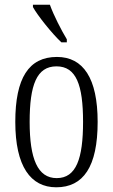

<svg xmlns="http://www.w3.org/2000/svg" viewBox="-20 -786 479 816"><path d="M241 -606H264V-619C241 -657 208 -721 192 -766H120V-756C139 -721 202 -642 241 -606ZM219 10C334 10 395 -77 395 -268C395 -453 334 -544 222 -544C102 -544 45 -454 45 -268C45 -79 110 10 219 10ZM221 -29C140 -29 106 -111 106 -268C106 -425 136 -504 220 -504C304 -504 333 -425 333 -268C333 -112 304 -29 221 -29Z"/></svg>

Font: Noto Serif Hebrew ExtraCondensed Light
Style: Regular
Weight: 300
Width: 2
Designer: Monotype Design Team
Foundry: Monotype Imaging Inc.
Version: Version 2.004